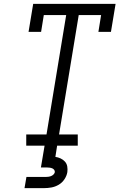

<svg xmlns="http://www.w3.org/2000/svg" viewBox="-20 -755 640 995"><path d="M116 0V-58H221L323 -677H207L193 -590H128L152 -735H579L555 -590H490L504 -677H388L286 -58H383V0ZM107 220 117 162H217Q224 162 231 161Q238 160 244.5 157.5Q251 155 256.5 150Q262 145 264 138Q264 138 264 138Q264 138 264 138Q265 131 261 125.5Q257 120 251 117.5Q245 115 238.5 114Q232 113 225 113H192L211 0H276L267 58Q281 60 294 66Q307 72 316.5 82.5Q326 93 328.5 107.5Q331 122 329 137Q326 156 314 174Q302 192 284 202.5Q266 213 246.5 216.5Q227 220 207 220Z"/></svg>

Font: Iosevka Curly Slab LtExObl
Style: Regular
Weight: 300
Width: 7
Italic angle: -9°
Monospace: yes
Designer: Belleve Invis
Foundry: Belleve Invis
Version: Version 11.1.0; ttfautohint (v1.8.3)